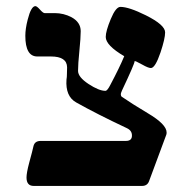

<svg xmlns="http://www.w3.org/2000/svg" viewBox="-20 -613 593 633"><path d="M448.2 0H91.3Q67.4 0 67.4 -27.8Q67.4 -43 76.2 -76.2Q87.4 -117.2 90.3 -130.9Q94.2 -148.4 114.3 -148.4H395Q415.5 -148.4 415 -166.5Q415 -182.6 398.4 -190.4Q298.8 -237.3 231 -275.4Q195.3 -295.4 199.2 -350.6Q200.7 -358.4 200.7 -370.6Q201.2 -380.9 201.2 -391.1Q200.7 -426.8 147.9 -426.8H146H123H103Q63.5 -426.8 63.5 -495.1Q63.5 -518.1 71.3 -548.3Q82.5 -592.8 96.7 -592.8Q101.6 -592.8 111.8 -581.3Q122.1 -569.8 127 -569.8H160.2Q189.9 -569.8 215.8 -556.2Q246.1 -539.6 246.1 -510.3Q246.1 -488.8 241.7 -445.1Q237.3 -401.4 237.3 -379.4Q237.3 -358.9 271.7 -336.2Q306.2 -313.5 327.6 -313.5Q334 -313.5 344.2 -334Q374.5 -391.1 389.6 -427.7Q328.6 -463.4 328.6 -491.2Q328.6 -510.3 345.2 -550.3Q361.8 -590.3 377 -590.3Q404.8 -590.3 460.9 -562.5Q524.4 -530.8 524.4 -506.3Q524.4 -485.8 509.3 -440.4Q491.7 -388.7 477.5 -388.7Q468.8 -388.7 449.2 -399.9Q423.8 -414.1 423.8 -411.1Q423.8 -402.8 382.3 -314.9Q377.9 -305.7 378.4 -300.8Q378.9 -296.4 380.9 -294.4Q416.5 -270 467.3 -239.7Q529.3 -203.1 529.3 -176.3Q529.3 -171.4 528.3 -168.9L471.2 -15.1Q465.3 0 448.2 0Z"/></svg>

Font: Accordance
Style: Bold-Italic
Weight: 700
Italic angle: -11°
Version: Version 1.2 (build January 31, 2020) Miklal Software Solutio